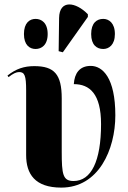

<svg xmlns="http://www.w3.org/2000/svg" viewBox="-20 -844 584 874"><path d="M266 -606 380 -767V-779C325 -836 250 -847 249 -762L247 -611ZM450 -621C475 -621 503 -639 503 -689C503 -740 475 -758 450 -758C421 -758 395 -740 395 -689C395 -639 421 -621 450 -621ZM142 -621C169 -621 197 -639 197 -689C197 -740 169 -758 142 -758C115 -758 89 -740 89 -689C89 -639 115 -621 142 -621ZM259 10C429 10 505 -163 505 -319C505 -490 447 -544 393 -544C342 -544 319 -510 316 -461C388 -461 440 -417 440 -279C440 -110 395 -20 315 -20C266 -20 261 -50 261 -154V-396C261 -506 227 -543 136 -543C90 -543 53 -531 14 -500L19 -493C39 -509 54 -516 67 -516C92 -516 99 -500 99 -433V-138C99 -52 139 10 259 10Z"/></svg>

Font: Noto Serif Display ExtraCondensed Black
Style: Regular
Weight: 900
Width: 2
Designer: Monotype Design Team
Foundry: Monotype Imaging Inc.
Version: Version 2.009